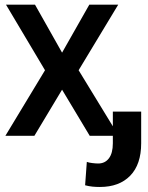

<svg xmlns="http://www.w3.org/2000/svg" viewBox="-20 -565 617 799"><path d="M125.7 -545.5 238.3 -345.9 351.6 -545.5H471.9L307.2 -272.7L473.7 0H353.3L238.3 -191.8L123.2 0H2.5L167.3 -272.7L5 -545.5ZM449.6 -100.5H567.5V31.2Q567.5 119.3 521.8 166.2Q476.2 213.1 395.6 213.1Q378.9 213.1 364.5 211.6Q350.1 210.2 334.2 206L341.3 108.7Q349.4 111.9 364 113.6Q378.6 115.4 388.5 115.4Q416.9 115.4 433.2 93.9Q449.6 72.4 449.6 31.2Z"/></svg>

Font: Interface Medium
Style: Regular
Weight: 500
Designer: Rasmus Andersson
Foundry: rsms
Version: Version 1.8